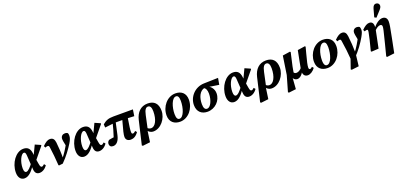

<svg xmlns="http://www.w3.org/2000/svg" viewBox="28 -2037 7286 3483"><g transform="rotate(-20 3671.5 -295.5)"><path d="M157.7 15.2C241.4 15.2 314.1 -59.7 389 -184.4L370.2 -217.8C314.9 -139.1 264 -84.6 225.9 -84.6C203.3 -84.6 184.6 -106.2 184.6 -168.2C184.6 -297.8 247.9 -426.3 300.7 -426.3C320.8 -426.3 333.3 -413 337.2 -367.5L355.4 -91.9C360.2 -15.6 393.4 15.2 448.6 15.2C500.9 15.2 557.2 -15.2 599.1 -77.2L574.5 -106.6C551.9 -83.8 536.9 -77.1 524.7 -77.1C505.4 -77.1 494.9 -88.4 485 -146.4L467.6 -250L463.2 -274.9L453.6 -361C443 -451.4 400.7 -497.8 315.7 -497.8C170.1 -497.8 42.3 -320.1 42.3 -136.4C42.3 -42.2 87.7 15.2 157.7 15.2ZM459.8 -213.2 644.6 -438.5V-452.2L538.7 -498.7L426.4 -263.1L459.8 -213.2Z M814.8 0 824.9 8.6 898 0.6C998.7 -98.4 1078.5 -211.1 1134.5 -300.6C1170.5 -358.2 1183.7 -398.8 1183.7 -435.7C1183.7 -456.3 1181.7 -474.7 1174.4 -487.9C1164.1 -495.1 1146.7 -503.1 1119.8 -503.1C1078.4 -503.1 1040.1 -477.1 1040.1 -420.6C1040.1 -395.4 1046.4 -367.4 1052.1 -339.3L1070.5 -249.1L1104.2 -372.9C1098.2 -361.1 1091.7 -350.4 1084.6 -337.2C1033.7 -240.9 985.5 -163.7 914.2 -76.2L936.4 -78.9C937.9 -189.2 931.8 -297.6 920.4 -398.6C912.8 -465.9 884.5 -498.5 828.2 -498.5C786.4 -498.5 744.2 -474.4 685 -415L701.6 -380.6C718.8 -388.5 732.3 -393 746.7 -393C765.6 -393 775.6 -385.5 779.1 -357.3C795.3 -243.4 806.6 -129 814.8 0Z M1309.7 15.2C1393.4 15.2 1466.1 -59.7 1541 -184.4L1522.2 -217.8C1466.9 -139.1 1416 -84.6 1377.9 -84.6C1355.3 -84.6 1336.6 -106.2 1336.6 -168.2C1336.6 -297.8 1399.9 -426.3 1452.7 -426.3C1472.8 -426.3 1485.3 -413 1489.2 -367.5L1507.4 -91.9C1512.2 -15.6 1545.4 15.2 1600.6 15.2C1652.9 15.2 1709.2 -15.2 1751.1 -77.2L1726.5 -106.6C1703.9 -83.8 1688.9 -77.1 1676.7 -77.1C1657.4 -77.1 1646.9 -88.4 1637 -146.4L1619.6 -250L1615.2 -274.9L1605.6 -361C1595 -451.4 1552.7 -497.8 1467.7 -497.8C1322.1 -497.8 1194.3 -320.1 1194.3 -136.4C1194.3 -42.2 1239.7 15.2 1309.7 15.2ZM1611.8 -213.2 1796.6 -438.5V-452.2L1690.7 -498.7L1578.4 -263.1L1611.8 -213.2Z M1867.9 15.2C1933.4 15.2 1983.7 -39.3 2007.1 -146.1C2025.5 -226.3 2045.7 -314.5 2067.8 -421.8L2011.2 -422.1C1985.9 -314.4 1956 -212.6 1923.2 -113.2L1965.6 -109.7L1971.6 -136.6C1925.6 -132.7 1875.8 -126 1835.9 -117.1C1810.8 -99.1 1799.7 -77.1 1799.7 -48.5C1799.7 -10.8 1822.2 15.2 1867.9 15.2ZM1845.3 -351.6 2029.9 -373.2H2237.9L2411.5 -364.6L2430.2 -489.2H2053.8C1949.6 -489.2 1903.5 -465.1 1841 -414.1L1845.3 -351.6ZM2210.4 14.4C2261 14.4 2312.5 -9.6 2359.5 -77.3L2334.8 -106.8C2314.2 -87.4 2297.6 -77.1 2282.9 -77.1C2265.5 -77.1 2257.2 -87.9 2257.2 -116.5C2257.2 -162.5 2262.4 -203.9 2295.6 -410.3L2194.7 -415.3C2126.5 -170.7 2114.9 -114.9 2114.9 -72.5C2114.9 -17.2 2152 14.4 2210.4 14.4Z M2376 193.8 2517.7 177.3 2551.3 -55.9 2560.6 -64.6 2613.6 -311.6C2634.8 -410.8 2662.6 -444.1 2702.7 -444.1C2745.6 -444.1 2766.7 -403.3 2766.7 -329.1C2766.7 -165.4 2703.8 -54.3 2626.9 -54.3C2589.6 -54.3 2562.2 -73.5 2539.3 -105.4L2519.2 -83.4C2539.2 -18.7 2590.7 15.2 2647 15.2C2789 15.2 2910.9 -138.1 2910.9 -289.1C2910.9 -431.7 2837.3 -498.5 2716 -498.5C2579.6 -498.5 2497.1 -409.1 2464.2 -271.3L2358.2 182.2L2376 193.8Z M3162 15.2C3323.1 15.2 3445.3 -140.9 3445.3 -307.7C3445.3 -439.4 3361.7 -498.5 3251.6 -498.5C3089.6 -498.5 2965.8 -343 2965.8 -176C2965.8 -44.7 3052.5 15.2 3162 15.2ZM3169.4 -39.3C3136.3 -39.3 3110.7 -64.2 3110.7 -149.3C3110.7 -284.6 3165 -444.1 3242.8 -444.1C3277.1 -444.1 3300.3 -418.7 3300.3 -337.8C3300.3 -198.1 3246.9 -39.3 3169.4 -39.3Z M3692.3 15.2C3836.4 15.2 3956.6 -101.3 3956.6 -245.1C3956.6 -328.6 3902.7 -407.5 3809.3 -424L3763.6 -414.3C3803.1 -400.6 3825.3 -356.2 3825.3 -286.7C3825.3 -158 3766.8 -39.3 3701.9 -39.3C3660 -39.3 3637.8 -74.3 3637.8 -149.3C3637.8 -273.6 3683.9 -393 3789.4 -412.5L3834.7 -405.6L4054.8 -371.8L4077.1 -498L3801.4 -490.6C3627.9 -485.6 3496.5 -343.5 3496.5 -182.5C3496.5 -50.4 3579.8 15.2 3692.3 15.2Z M4205.7 15.2C4289.4 15.2 4362.1 -59.7 4437 -184.4L4418.2 -217.8C4362.9 -139.1 4312 -84.6 4273.9 -84.6C4251.3 -84.6 4232.6 -106.2 4232.6 -168.2C4232.6 -297.8 4295.9 -426.3 4348.7 -426.3C4368.8 -426.3 4381.3 -413 4385.2 -367.5L4403.4 -91.9C4408.2 -15.6 4441.4 15.2 4496.6 15.2C4548.9 15.2 4605.2 -15.2 4647.1 -77.2L4622.5 -106.6C4599.9 -83.8 4584.9 -77.1 4572.7 -77.1C4553.4 -77.1 4542.9 -88.4 4533 -146.4L4515.6 -250L4511.2 -274.9L4501.6 -361C4491 -451.4 4448.7 -497.8 4363.7 -497.8C4218.1 -497.8 4090.3 -320.1 4090.3 -136.4C4090.3 -42.2 4135.7 15.2 4205.7 15.2ZM4507.8 -213.2 4692.6 -438.5V-452.2L4586.7 -498.7L4474.4 -263.1L4507.8 -213.2Z M4660 193.8 4801.7 177.3 4835.3 -55.9 4844.6 -64.6 4897.6 -311.6C4918.8 -410.8 4946.6 -444.1 4986.7 -444.1C5029.6 -444.1 5050.7 -403.3 5050.7 -329.1C5050.7 -165.4 4987.8 -54.3 4910.9 -54.3C4873.6 -54.3 4846.2 -73.5 4823.3 -105.4L4803.2 -83.4C4823.2 -18.7 4874.7 15.2 4931 15.2C5073 15.2 5194.9 -138.1 5194.9 -289.1C5194.9 -431.7 5121.3 -498.5 5000 -498.5C4863.6 -498.5 4781.1 -409.1 4748.2 -271.3L4642.2 182.2L4660 193.8Z M5196.3 193.8 5333.5 177.3 5351.7 -72.5 5394.6 -103C5404.3 -175.2 5420.7 -246.6 5475.6 -486.4L5465.5 -498.5L5320.2 -476.9L5266 -119.8L5179.1 182.2L5196.3 193.8ZM5425.4 15.2C5468 15.2 5526.3 -22.8 5562.9 -117.5L5554.6 -159.4C5517.7 -116.4 5481.4 -96.6 5445.9 -96.6C5416.2 -96.6 5396.9 -112.4 5387.1 -145.9L5333.6 -75.5C5341.9 -25.6 5373.7 15.2 5425.4 15.2ZM5626 15.2C5674 15.2 5725.1 -14.7 5770.8 -74.7L5746.1 -103.9C5729.5 -87.6 5715.5 -77.8 5701.4 -77.8C5685.4 -77.8 5677.9 -90.3 5677.9 -111.8C5677.9 -153.9 5695.3 -231.5 5732 -367.3L5763.8 -486.4L5753.7 -498.5L5609.2 -476.9L5569.1 -274.5C5542.6 -141.6 5538.6 -113.1 5538.6 -85.6C5538.6 -21.5 5572 15.2 5626 15.2Z M6008 15.2C6169.1 15.2 6291.3 -140.9 6291.3 -307.7C6291.3 -439.4 6207.7 -498.5 6097.6 -498.5C5935.6 -498.5 5811.8 -343 5811.8 -176C5811.8 -44.7 5898.5 15.2 6008 15.2ZM6015.4 -39.3C5982.3 -39.3 5956.7 -64.2 5956.7 -149.3C5956.7 -284.6 6011 -444.1 6088.8 -444.1C6123.1 -444.1 6146.3 -418.7 6146.3 -337.8C6146.3 -198.1 6092.9 -39.3 6015.4 -39.3Z M6457.4 24.2 6533.1 14.1C6633.7 -87.8 6719.5 -207.4 6772.6 -302.8C6805.7 -361.8 6819 -395 6819 -427.5C6819 -457.6 6815.5 -473.1 6807.5 -487C6794.3 -494.9 6777.6 -502.2 6758.6 -502.2C6710.8 -502.2 6675.3 -475.4 6675.3 -418.2C6675.3 -393 6683.1 -362.9 6688 -336.2L6704.3 -249.6L6740.5 -373.8C6734.5 -361.9 6728 -351.2 6720.9 -338C6669 -236.9 6621.5 -155.2 6550.7 -63.8L6575.5 -73.9C6574.1 -187.1 6567 -298.3 6554.2 -401.5C6545.9 -466.6 6519.7 -498.5 6465.6 -498.5C6423.8 -498.5 6381.6 -474.4 6322.4 -415L6339 -380.6C6356.2 -388.5 6369.7 -393 6384.1 -393C6400.8 -393 6408.6 -386.2 6412.9 -360.2C6432.7 -237.3 6448.3 -113.8 6457.4 24.2ZM6408.1 193.8 6546.7 177.3 6572.9 -46.9 6462.1 -22.8 6390.9 182.2 6408.1 193.8Z M6846.1 -3.6 6857.1 8 6994.7 0 7065.7 -347.6C7082.8 -447.7 7059 -498.5 6993.4 -498.5C6951.8 -498.5 6909.1 -474.7 6848.8 -415L6865.4 -380.6C6883.9 -388.7 6897.5 -393 6912.6 -393C6930 -393 6933.8 -380.1 6926 -339C6909.7 -255.3 6892.3 -179.5 6846.1 -3.6ZM7076.6 182.2 7093 194.3 7232.8 176.8 7286.3 -88.8C7328.9 -300.2 7337 -349.6 7337 -400.6C7337 -462.2 7304.7 -498.5 7246.5 -498.5C7187.2 -498.5 7111.1 -448.5 7044.5 -353L7045 -314.3C7088.7 -365.2 7132.9 -391.1 7165.9 -391.1C7191.4 -391.1 7203.5 -377.6 7203.5 -352.4C7203.5 -319.8 7194.8 -281.7 7135.8 -49.4L7076.6 182.2ZM7115.2 -560 7150.7 -540.7C7184.6 -576.7 7215.9 -610.9 7247.6 -647C7275.4 -677.5 7288.7 -700.5 7288.7 -727.1C7288.7 -762 7261.4 -784.8 7226.6 -784.8C7196.6 -784.8 7172.2 -767.8 7156.2 -710C7142.4 -664.1 7128.3 -609.5 7115.2 -560Z"/></g></svg>

Font: Source Serif Variable
Style: Italic
Weight: 389
Italic angle: -12°
Designer: Frank Grießhammer
Foundry: Adobe Systems Incorporated
Version: Version 3.001;hotconv 1.0.111;makeotfexe 2.5.65597